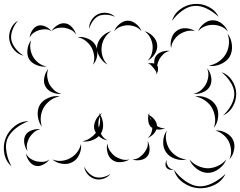

<svg xmlns="http://www.w3.org/2000/svg" viewBox="-98 -848 1254 1003"><path d="M801 -739Q811 -776 844 -800Q877 -824 915 -827Q954 -831 990.5 -813Q1027 -795 1044 -760Q1016 -787 981.5 -803.5Q947 -820 916 -817Q886 -815 854.5 -792.5Q823 -770 801 -739ZM368 -697Q366 -721 379.5 -742.5Q393 -764 414 -774Q435 -784 460.5 -780.5Q486 -777 503 -760Q481 -770 458 -771Q435 -772 418 -765Q401 -757 387.5 -738.5Q374 -720 368 -697ZM937 -685Q946 -708 968.5 -725.5Q991 -743 1015 -742Q1040 -742 1062 -724Q1084 -706 1092 -683Q1077 -702 1056 -710Q1035 -718 1015 -718Q995 -719 974 -711Q953 -703 937 -685ZM26 -557Q-3 -563 -23.5 -586.5Q-44 -610 -49 -639Q-54 -668 -41.5 -697Q-29 -726 -4 -740Q-23 -718 -33 -691Q-43 -664 -39 -641Q-35 -618 -17 -595Q1 -572 26 -557ZM499 -685Q506 -706 527 -723Q548 -740 570 -740Q592 -740 613 -723Q634 -706 641 -685Q627 -702 607.5 -709Q588 -716 570 -716Q552 -716 532.5 -709Q513 -702 499 -685ZM171 -685Q181 -703 201.5 -716Q222 -729 242 -726Q262 -724 278.5 -705.5Q295 -687 299 -668Q288 -685 271.5 -692.5Q255 -700 239 -703Q223 -705 204.5 -702Q186 -699 171 -685ZM57 -651Q58 -670 70.5 -689.5Q83 -709 101 -714Q119 -719 139.5 -709.5Q160 -700 171 -685Q156 -695 139 -695Q122 -695 108 -691Q93 -687 79 -677.5Q65 -668 57 -651ZM796 -596Q790 -619 797.5 -646Q805 -673 825 -687Q845 -702 873 -700.5Q901 -699 921 -685Q898 -691 876.5 -685Q855 -679 839 -668Q823 -657 810.5 -638.5Q798 -620 796 -596ZM463 -511Q444 -521 429.5 -540.5Q415 -560 410 -582Q414 -540 388 -510Q397 -534 393.5 -558Q390 -582 380 -600Q370 -618 351 -633.5Q332 -649 307 -654Q332 -658 360 -646.5Q388 -635 401 -612Q406 -603 409 -591Q408 -598 409 -605Q412 -633 434 -656Q456 -679 483 -685Q460 -670 447.5 -647.5Q435 -625 433 -603Q430 -581 437 -556Q444 -531 463 -511ZM657 -685Q681 -679 701 -658.5Q721 -638 723 -614Q726 -590 710.5 -566Q695 -542 673 -531Q690 -548 695.5 -570Q701 -592 699 -611Q697 -631 687 -651Q677 -671 657 -685ZM1091 -672Q1110 -648 1113.5 -613.5Q1117 -579 1102 -552Q1086 -526 1054 -512.5Q1022 -499 992 -505Q1022 -510 1045.5 -527Q1069 -544 1081 -565Q1094 -586 1097.5 -614.5Q1101 -643 1091 -672ZM146 -501Q122 -497 94.5 -507.5Q67 -518 54 -539Q42 -560 45.5 -589Q49 -618 65 -638Q57 -614 61 -591Q65 -568 75 -551Q85 -534 103 -519.5Q121 -505 146 -501ZM673 -515Q691 -521 708 -516Q706 -537 714 -551Q724 -569 746.5 -577Q769 -585 789 -582Q769 -578 756 -565.5Q743 -553 735 -540Q731 -532 728 -524Q725 -516 723 -507Q727 -501 727.5 -492.5Q728 -484 726 -475Q726 -474 727 -472L725 -474Q723 -465 719 -458Q721 -470 715 -478Q709 -486 704 -493Q698 -500 691 -507.5Q684 -515 673 -515ZM984 -491Q1000 -473 1005 -446Q1010 -419 999 -398Q988 -377 962.5 -366Q937 -355 913 -358Q936 -363 952.5 -377.5Q969 -392 978 -409Q987 -426 990 -447.5Q993 -469 984 -491ZM223 -358Q200 -355 175 -365.5Q150 -376 139 -397Q128 -417 133.5 -443.5Q139 -470 154 -488Q146 -466 149 -445Q152 -424 160 -408Q169 -392 184.5 -377.5Q200 -363 223 -358ZM1059 -471Q1093 -460 1114 -428Q1135 -396 1136 -361Q1137 -325 1118.5 -292Q1100 -259 1067 -245Q1094 -269 1110.5 -300.5Q1127 -332 1126 -361Q1125 -389 1106 -419Q1087 -449 1059 -471ZM921 -344Q951 -350 982.5 -336.5Q1014 -323 1030 -297Q1045 -271 1041.5 -237Q1038 -203 1019 -180Q1029 -208 1025 -236Q1021 -264 1009 -285Q997 -306 974 -322.5Q951 -339 921 -344ZM121 -186Q103 -209 99.5 -242Q96 -275 110 -300Q125 -324 155.5 -337Q186 -350 215 -344Q186 -340 164.5 -323.5Q143 -307 131 -287Q119 -267 115.5 -240.5Q112 -214 121 -186ZM463 -115Q439 -118 418 -137Q402 -121 378 -113.5Q354 -106 332 -110Q355 -114 373 -126.5Q391 -139 403 -154Q396 -165 394 -176Q391 -194 399 -214Q407 -234 422 -248Q421 -253 419 -258Q422 -254 425 -250Q430 -255 435 -258Q430 -252 427 -246Q439 -225 440.5 -198.5Q442 -172 430 -152L429 -150Q434 -139 442.5 -130Q451 -121 463 -115ZM673 -250Q675 -249 678 -248Q679 -253 681 -258Q681 -252 682 -246Q698 -238 710 -222Q722 -206 722 -190Q731 -184 742 -180.5Q753 -177 765 -179Q744 -168 719 -172Q714 -157 700.5 -144.5Q687 -132 673 -127Q686 -137 691.5 -151Q697 -165 698 -180Q694 -182 691 -184Q680 -195 677 -212.5Q674 -230 677 -246ZM424 -240Q417 -225 416 -209.5Q415 -194 418 -181Q423 -194 424.5 -209Q426 -224 424 -240ZM683 -239Q686 -228 694 -217Q690 -230 683 -239ZM-38 21Q-68 -5 -75.5 -46.5Q-83 -88 -69 -125Q-55 -162 -22 -188.5Q11 -215 51 -215Q13 -201 -17.5 -176Q-48 -151 -60 -121Q-71 -92 -64 -52.5Q-57 -13 -38 21ZM46 -59Q33 -75 29 -99.5Q25 -124 35 -142Q46 -160 69.5 -168Q93 -176 113 -173Q93 -169 79 -156.5Q65 -144 56 -130Q48 -116 43.5 -97.5Q39 -79 46 -59ZM1027 -166Q1053 -169 1080.5 -155Q1108 -141 1119 -118Q1131 -94 1124.5 -64Q1118 -34 1100 -15Q1111 -39 1109 -63.5Q1107 -88 1098 -107Q1089 -126 1070.5 -142.5Q1052 -159 1027 -166ZM876 -15Q848 -8 817 -18.5Q786 -29 770 -52Q753 -76 754.5 -109Q756 -142 773 -165Q765 -138 770.5 -111.5Q776 -85 789 -66Q802 -47 824.5 -32.5Q847 -18 876 -15ZM673 -111Q683 -94 683.5 -70Q684 -46 671 -31Q659 -16 635.5 -12Q612 -8 594 -15Q613 -15 628 -25Q643 -35 653 -47Q663 -59 670 -75Q677 -91 673 -111ZM578 -15Q559 -3 532.5 -1Q506 1 488 -13Q470 -26 463.5 -51.5Q457 -77 463 -99Q465 -76 476.5 -59.5Q488 -43 502 -32Q517 -22 536.5 -16Q556 -10 578 -15ZM325 -96Q329 -70 316.5 -41.5Q304 -13 280 -1Q257 12 226.5 7.5Q196 3 176 -15Q201 -5 225.5 -8Q250 -11 269 -22Q288 -32 303.5 -51Q319 -70 325 -96ZM160 -15Q149 1 127.5 12Q106 23 87 18Q68 13 54 -6.5Q40 -26 38 -46Q47 -28 62 -18.5Q77 -9 93 -5Q108 -2 126 -2.5Q144 -3 160 -15ZM1084 -15Q1074 13 1046 34Q1018 55 988 55Q958 55 930 34Q902 13 892 -15Q911 8 937.5 19.5Q964 31 988 31Q1012 31 1038.5 19.5Q1065 8 1084 -15ZM811 39Q801 41 789.5 38.5Q778 36 772 28Q766 20 766.5 8Q767 -4 773 -12Q770 -2 773 6.5Q776 15 780 22Q785 28 793 33Q801 38 811 39ZM479 60Q466 78 442.5 85.5Q419 93 398 87Q376 81 360 62.5Q344 44 342 22Q351 42 367 57Q383 72 400 77Q418 82 439.5 77.5Q461 73 479 60ZM1080 60Q1062 99 1021.5 118.5Q981 138 938 135Q896 132 859 106Q822 80 811 39Q835 73 870 97.5Q905 122 939 125Q973 128 1011.5 109Q1050 90 1080 60Z"/></svg>

Font: Rubik Puddles
Style: Regular
Weight: 400
Designer: Hubert and Fischer, NaN
Foundry: Hubert and Fischer, NaN
Version: Version 2.200